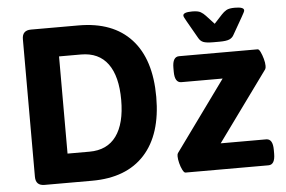

<svg xmlns="http://www.w3.org/2000/svg" viewBox="-51 -790 1285 862"><g transform="rotate(-5 592.0 -359.0)"><path d="M926 -572Q895 -572 881.5 -577.5Q868 -583 860 -598L816 -675Q810 -686 806.5 -692.5Q803 -699 803 -703Q803 -718 844 -718Q870 -718 882 -711Q894 -704 904 -693L940 -654L976 -693Q986 -704 998 -711Q1010 -718 1036 -718Q1077 -718 1077 -703Q1077 -699 1073.5 -692.5Q1070 -686 1064 -675L1020 -598Q1013 -584 999 -578Q985 -572 954 -572ZM116 0Q76 0 76 -40V-660Q76 -700 116 -700H330Q485 -700 567.5 -610Q650 -520 650 -350Q650 -181 567.5 -90.5Q485 0 330 0ZM231 -131H330Q410 -131 451 -187.5Q492 -244 492 -350Q492 -457 451 -513Q410 -569 330 -569H231ZM751 0Q745 0 738 -13.5Q731 -27 726.5 -45Q722 -63 722 -76Q722 -86 725 -90L954 -406H768Q738 -406 738 -456V-473Q738 -523 768 -523H1122Q1128 -523 1134.5 -509.5Q1141 -496 1146 -478Q1151 -460 1151 -446Q1151 -436 1148 -431L920 -117H1125Q1155 -117 1155 -67V-50Q1155 0 1125 0Z"/></g></svg>

Font: Asap
Style: Bold
Weight: 700
Designer: Pablo Cosgaya
Foundry: Omnibus-Type
Version: Version 3.001; ttfautohint (v1.8.3)